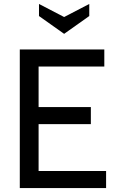

<svg xmlns="http://www.w3.org/2000/svg" viewBox="-20 -950 594 970"><path d="M80 -700H507V-614H175V-409H439V-323H175V-86H516V0H80ZM304 -864 431 -930V-869L304 -779L177 -869V-930Z"/></svg>

Font: Cabin
Style: Regular
Weight: 400
Designer: Pablo Impallari
Foundry: Pablo Impallari. http://www.impallari.com Igino Marini. http://www.ikern.com
Version: Version 2.200